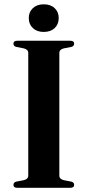

<svg xmlns="http://www.w3.org/2000/svg" viewBox="-20 -894 417 914"><path d="M262.5 -58Q262.5 -41 285 -36L319 -29.5Q333 -26 333 -14Q333 0 314.5 0H62.5Q44 0 44 -14Q44 -26 58 -29.5L92 -36Q114.5 -41 114.5 -58V-642Q114.5 -659 92 -664L58 -670.5Q44 -674 44 -686Q44 -700 62.5 -700H314.5Q333 -700 333 -686Q333 -674 319 -670.5L285 -664Q262.5 -659 262.5 -642ZM188 -742Q156 -742 136.5 -760.2Q117 -778.5 117 -808Q117 -837 136.5 -855.2Q156 -873.5 188 -873.5Q221 -873.5 240.2 -855.2Q259.5 -837 259.5 -808Q259.5 -778.5 240.2 -760.2Q221 -742 188 -742Z"/></svg>

Font: Fraunces 72pt SemiBold
Style: Regular
Weight: 600
Version: Version 1.000;[b76b70a41]